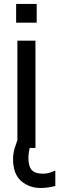

<svg xmlns="http://www.w3.org/2000/svg" viewBox="-20 -752 301 976"><path d="M261.2 193.4Q243.7 198.2 223.9 200.9Q204.1 203.6 187.5 203.6Q127.4 203.6 86.9 167.5Q46.4 131.3 46.4 57.1Q46.4 26.4 55.4 -0.7Q64.5 -27.8 68.4 -40V-545.4H160.2V0H130.9Q127.9 12.7 126.2 25.9Q124.5 39.1 124.5 52.2Q124.5 91.8 140.6 111.3Q156.7 130.9 199.7 130.9Q215.8 130.9 231.7 126.2Q247.6 121.6 256.8 116.2H261.2ZM166.5 -636.7H62V-731.9H166.5Z"/></svg>

Font: IranNastaliq
Style: Regular
Weight: 400
Designer: Hossein Zahedi
Version: Version 1.5